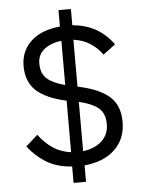

<svg xmlns="http://www.w3.org/2000/svg" viewBox="-58 -826 714 954"><g transform="rotate(-5 299.0 -349.0)"><path d="M270 82V0Q194 -5 141.5 -37.5Q89 -70 52 -119L111 -172Q143 -129 181.5 -103.5Q220 -78 271 -71V-328Q168 -351 120.5 -395.5Q73 -440 73 -518Q73 -558 87.5 -589.5Q102 -621 128 -644Q154 -667 190 -680.5Q226 -694 270 -698V-780H332V-699Q400 -693 449.5 -664.5Q499 -636 535 -586L474 -540Q449 -575 414 -597.5Q379 -620 331 -627V-393L340 -391Q444 -368 491.5 -323.5Q539 -279 539 -200Q539 -114 483.5 -61.5Q428 -9 332 0V82ZM460 -195Q460 -246 430.5 -273Q401 -300 331 -317V-71Q391 -79 425.5 -111.5Q460 -144 460 -195ZM152 -524Q152 -473 181.5 -447.5Q211 -422 271 -406V-627Q217 -620 184.5 -594Q152 -568 152 -524Z"/></g></svg>

Font: Aneliza
Style: Regular
Weight: 400
Designer: Mike Abbink, Paul van der Laan, Pieter van Rosmalen
Foundry: Bold Monday
Version: Version 3.001;September 8, 2019;FontCreator 11.5.0.2425 64-b